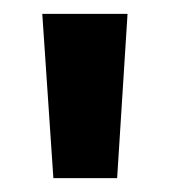

<svg xmlns="http://www.w3.org/2000/svg" viewBox="-20 -667 245 277"><path d="M41 -647H164L149 -410H57Z"/></svg>

Font: Mukta Mahee ExtraBold
Style: Regular
Weight: 800
Designer: Shuchita Grover, Noopur Datye, Girish Dalvi, Yashodeep Gholap
Foundry: Ek Type
Version: Version 2.538;PS 1.000;hotconv 16.6.51;makeotf.lib2.5.65220;